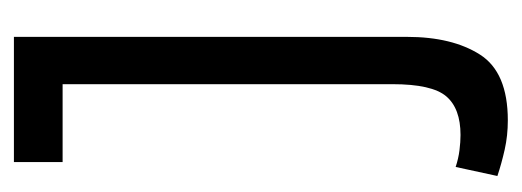

<svg xmlns="http://www.w3.org/2000/svg" viewBox="-257 -483 750 276"><g transform="rotate(-90 118.0 -345.0)"><path d="M3 -5 16 -65Q28 -61 40 -59.5Q52 -58 62 -58Q100 -58 117.5 -78.5Q135 -99 135 -156V-630H23V-700H203V-135Q203 -70 177.5 -30Q152 10 83 10Q61 10 41 5.5Q21 1 3 -5Z"/></g></svg>

Font: Georama ExtraCondensed
Style: Regular
Weight: 400
Width: 2
Designer: Jean-Baptiste Levee
Foundry: Production Type
Version: Version 1.000